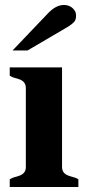

<svg xmlns="http://www.w3.org/2000/svg" viewBox="-20 -749 353 769"><path d="M228.5 -80.1Q228.5 -55.7 252 -46.4Q261.7 -42.5 272.9 -39.8Q284.2 -37.1 293.9 -30.8V0H19V-30.8Q28.3 -37.1 39.6 -39.8Q50.8 -42.5 60.5 -46.4Q83.5 -55.7 83.5 -80.1V-396Q83.5 -420.9 60.5 -430.2Q50.8 -434.1 39.6 -436.8Q28.3 -439.5 19 -445.8V-479H228.5ZM30.3 -546.9 173.3 -696.8Q204.6 -729 235.4 -729Q265.6 -729 280.3 -704.6Q284.7 -696.8 284.7 -687Q284.7 -668.9 276.4 -660.6Q265.6 -649.4 242.7 -636.2L90.3 -546.9Z"/></svg>

Font: Stardos Stencil
Style: Bold
Weight: 700
Designer: vernon adams
Foundry: vernon adams
Version: Version 1.000